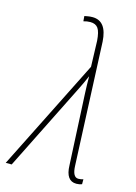

<svg xmlns="http://www.w3.org/2000/svg" viewBox="-164 -829 637 901"><g transform="rotate(15 154.5 -378.5)"><path d="M326 4V-20Q315 -16 302 -16Q274 -16 272 -71L246 -667Q240 -766 171 -766Q158 -766 148 -764Q138 -762 132 -761L134 -736Q151 -741 167 -741Q193 -741 205 -724Q217 -707 220 -664L224 -539L-46 0H-17L193 -421Q202 -438 210 -456Q218 -474 227 -494Q227 -471 227.5 -452.5Q228 -434 229 -411L246 -66Q248 9 299 9Q314 9 326 4Z"/></g></svg>

Font: Noto Sans Display SemiCondensed Thin
Style: Italic
Weight: 250
Width: 4
Designer: Monotype Design team
Foundry: Monotype Imaging Inc.
Version: 1.000